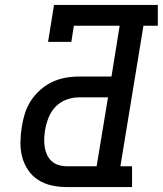

<svg xmlns="http://www.w3.org/2000/svg" viewBox="-20 -755 657 775"><path d="M249 0Q218 0 188.5 -6.5Q159 -13 134.5 -28.5Q110 -44 93.5 -68.5Q77 -93 69.5 -121.5Q62 -150 62.5 -181Q63 -212 68 -243Q72 -270 80.5 -297Q89 -324 104.5 -348Q120 -372 142.5 -392Q165 -412 190.5 -424Q216 -436 243.5 -441Q271 -446 298 -446H430L463 -651H278L268 -586H174L198 -735H617V-651H559L466 -84H513V0ZM249 -84H370L416 -362H298Q273 -362 247.5 -352.5Q222 -343 203.5 -323.5Q185 -304 175.5 -279Q166 -254 162 -230Q159 -212 158.5 -195Q158 -178 160.5 -161.5Q163 -145 170 -130Q177 -115 188.5 -104.5Q200 -94 216 -89Q232 -84 249 -84Z"/></svg>

Font: Iosevka Etoile Medium
Style: Italic
Weight: 500
Italic angle: -9°
Designer: Belleve Invis
Foundry: Belleve Invis
Version: Version 22.1.2; ttfautohint (v1.8.4)